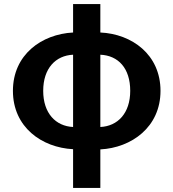

<svg xmlns="http://www.w3.org/2000/svg" viewBox="-20 -730 859 951"><path d="M477 -459C566 -455 625 -392 625 -280C625 -169 563 -105 477 -101ZM342 -101C256 -105 194 -169 194 -280C194 -392 256 -455 342 -459ZM477 -710H342V-569C187 -561 44 -460 44 -280C44 -100 187 1 342 9V201H477V10C631 2 775 -100 775 -280C775 -460 633 -562 477 -569Z"/></svg>

Font: Noto Sans CJK KR Bold
Style: Regular
Weight: 700
Designer: Ryoko NISHIZUKA (kana & ideographs); Paul D. Hunt (Latin, Greek & Cyrillic); Wenlong ZHANG (bopomofo); Sandoll Communica
Foundry: Adobe Systems Incorporated
Version: Version 1.004;PS 1.004;hotconv 1.0.82;makeotf.lib2.5.63406